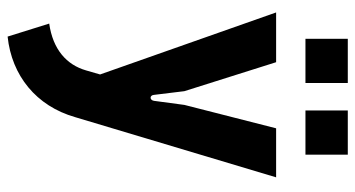

<svg xmlns="http://www.w3.org/2000/svg" viewBox="-240 -501 956 517"><g transform="rotate(90 238.5 -242.0)"><path d="M43 104 78 216C183 205 265 139 295 34L457 -507H325L262 -260L251 -178C249 -166 236 -166 235 -178L225 -260L147 -507H13L180 -33L169 5C154 57 113 94 43 104ZM277 -586H396V-700H277ZM84 -586H203V-700H84Z"/></g></svg>

Font: Finlandica SemiBold
Style: Regular
Weight: 600
Designer: Niklas Ekholm, Juho Hiilivirta, Jaakko Suomalainen
Foundry: Helsinki Type Studio
Version: Version 2.000;Glyphs 3.2 (3202)